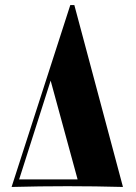

<svg xmlns="http://www.w3.org/2000/svg" viewBox="-20 -742 538 762"><path d="M275 -722 468 0Q359 -3 248 -3Q137 -3 26 0L259 -722ZM181 -422 56 -30H288Z"/></svg>

Font: Playfair Display Black
Style: Regular
Weight: 900
Designer: Claus Eggers Sørensen
Foundry: Claus Eggers Sørensen
Version: Version 1.203